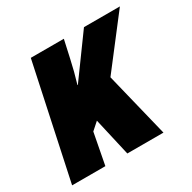

<svg xmlns="http://www.w3.org/2000/svg" viewBox="-142 -681 809 810"><g transform="rotate(-30 263.0 -276.5)"><path d="M-13 0H149L178 -152L214 -184L256 0H432L355 -314L539 -553H364L220 -355H218Q235 -411 247 -467L266 -553H105Z"/></g></svg>

Font: Noto Sans Display Condensed Black
Style: Italic
Weight: 900
Width: 3
Italic angle: -192°
Designer: Monotype Design Team
Foundry: Monotype Imaging Inc.
Version: Version 1.900